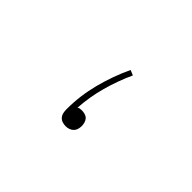

<svg xmlns="http://www.w3.org/2000/svg" viewBox="-50 -917 600 600"><g transform="rotate(45 250.0 -617.0)"><path d="M250 -483Q242 -483 234.5 -485.5Q227 -488 222 -494Q217 -500 215.5 -507.5Q214 -515 214 -523Q214 -582 229 -640Q244 -698 269 -751L286 -744Q265 -698 251.5 -649Q238 -600 235 -550Q238 -553 242.5 -553.5Q247 -554 251 -554Q258 -554 265 -552Q272 -550 276.5 -545Q281 -540 283 -533Q285 -526 285 -519Q285 -512 283 -505Q281 -498 276 -493Q271 -488 264 -485.5Q257 -483 250 -483Z"/></g></svg>

Font: iosevka_custom_sans_ss08 Thin
Style: Regular
Weight: 100
Designer: Belleve Invis
Foundry: Belleve Invis
Version: Version 10.3.0; ttfautohint (v1.8.3)